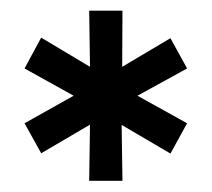

<svg xmlns="http://www.w3.org/2000/svg" viewBox="-20 -740 388 352"><path d="M204.5 -408.5H143.5L145 -511.5L55.5 -459L25 -514L115 -564.5L25 -614.5L55.5 -671L145 -617.5L143.5 -720.5H204.5L204 -617.5L292.5 -670L323 -614.5L232 -564.5L323 -514L292.5 -458.5L203 -511Z"/></svg>

Font: Argentum Novus Medium
Style: Regular
Weight: 500
Designer: Julieta Ulanovsky (font) & Cristiano Sobral (main changes)
Foundry: Julieta Ulanovsky (font) & Cristiano Sobral (main changes)
Version: Version 3.00;November 27, 2020;FontCreator 13.0.0.2655 64-bi